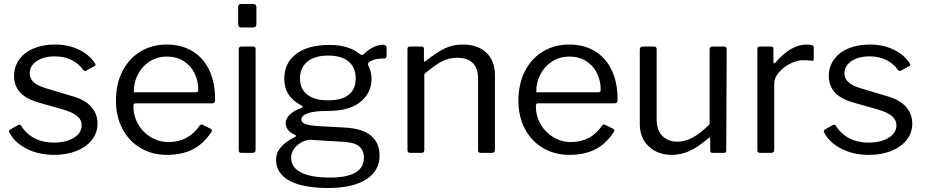

<svg xmlns="http://www.w3.org/2000/svg" viewBox="-20 -762 4613 957"><path d="M253 -481Q198 -481 163 -457.5Q128 -434 128 -396Q128 -373 145.5 -354.5Q163 -336 209 -322L336 -284Q402 -266 434 -230.5Q466 -195 466 -146Q466 -100 438 -64.5Q410 -29 361 -9.5Q312 10 250 10Q173 10 113 -20.5Q53 -51 28 -100Q25 -105 25 -108Q25 -113 30 -116L69 -138Q79 -144 84 -137Q138 -51 251 -51Q310 -52 348.5 -75.5Q387 -99 387 -137Q387 -165 364 -184Q341 -203 289 -218L186 -247Q113 -266 81.5 -300Q50 -334 50 -383Q50 -429 75.5 -465Q101 -501 147.5 -520.5Q194 -540 254 -540Q320 -540 372.5 -515Q425 -490 453 -447Q460 -437 452 -433L410 -410Q406 -408 404 -408Q400 -408 395 -413Q374 -444 337.5 -462.5Q301 -481 253 -481Z M820 -54Q920 -54 976 -137Q980 -141 983 -141.5Q986 -142 990 -140L1032 -119Q1040 -114 1034 -105Q995 -45 941 -17.5Q887 10 812 10Q739 10 681 -24Q623 -58 590.5 -119.5Q558 -181 558 -260Q558 -345 591 -408.5Q624 -472 681.5 -506Q739 -540 811 -540Q883 -540 937.5 -508Q992 -476 1022 -414.5Q1052 -353 1052 -269V-265Q1052 -256 1049 -251.5Q1046 -247 1037 -247H654Q645 -247 645 -232Q645 -184 668.5 -143Q692 -102 732 -78Q772 -54 820 -54ZM951 -302Q962 -302 965 -304.5Q968 -307 968 -316Q968 -360 949.5 -397.5Q931 -435 895.5 -457.5Q860 -480 813 -480Q762 -480 724 -454.5Q686 -429 666 -388.5Q646 -348 647 -302Z M1258 -644Q1258 -634 1254 -629.5Q1250 -625 1240 -625H1182Q1167 -625 1167 -642V-726Q1167 -742 1181 -742H1244Q1250 -742 1254 -738Q1258 -734 1258 -727ZM1254 -17Q1254 -7 1250 -3.5Q1246 0 1236 0H1185Q1176 0 1173 -3Q1170 -6 1170 -14V-516Q1170 -530 1182 -530H1243Q1254 -530 1254 -517Z M1907 -523V-488Q1907 -478 1902.5 -473.5Q1898 -469 1887 -470Q1854 -470 1835 -461Q1811 -451 1815 -438Q1816 -434 1821 -423Q1826 -412 1829 -398.5Q1832 -385 1832 -370Q1832 -299 1776.5 -254Q1721 -209 1615 -209Q1544 -209 1513 -197Q1482 -185 1482 -166Q1482 -151 1503 -143.5Q1524 -136 1573 -133L1702 -126Q1788 -121 1830 -85Q1872 -49 1872 13Q1872 89 1805.5 132Q1739 175 1616 175Q1489 175 1422.5 138.5Q1356 102 1356 34Q1356 -33 1450 -79Q1461 -84 1450 -90Q1404 -110 1404 -149Q1404 -171 1424.5 -191Q1445 -211 1483 -224Q1488 -225 1488 -229Q1488 -234 1483 -236Q1439 -259 1418 -291.5Q1397 -324 1397 -370Q1397 -448 1456 -493Q1515 -538 1623 -538Q1718 -538 1773 -493Q1780 -488 1783 -488Q1787 -488 1794 -493Q1813 -512 1838.5 -525.5Q1864 -539 1888 -539Q1907 -539 1907 -523ZM1753 -371Q1753 -425 1718 -455Q1683 -485 1615 -485Q1549 -485 1512 -454.5Q1475 -424 1475 -371Q1475 -319 1511.5 -290.5Q1548 -262 1615 -262Q1684 -262 1718.5 -290Q1753 -318 1753 -371ZM1527 -65Q1509 -66 1486 -54.5Q1463 -43 1447 -22Q1431 -1 1431 24Q1431 72 1480 97.5Q1529 123 1625 123Q1794 123 1794 23Q1794 -12 1770.5 -32Q1747 -52 1694 -55Z M2011 -13V-517Q2011 -530 2022 -530H2082Q2093 -530 2093 -519V-461Q2093 -450 2102 -458Q2158 -502 2197.5 -521Q2237 -540 2286 -540Q2362 -540 2404.5 -499Q2447 -458 2447 -389V-16Q2447 0 2432 0H2376Q2363 0 2363 -13V-370Q2363 -420 2337.5 -447Q2312 -474 2259 -474Q2217 -474 2181.5 -455.5Q2146 -437 2095 -393V-15Q2095 -7 2091.5 -3.5Q2088 0 2080 0H2025Q2011 0 2011 -13Z M2826 -54Q2926 -54 2982 -137Q2986 -141 2989 -141.5Q2992 -142 2996 -140L3038 -119Q3046 -114 3040 -105Q3001 -45 2947 -17.5Q2893 10 2818 10Q2745 10 2687 -24Q2629 -58 2596.5 -119.5Q2564 -181 2564 -260Q2564 -345 2597 -408.5Q2630 -472 2687.5 -506Q2745 -540 2817 -540Q2889 -540 2943.5 -508Q2998 -476 3028 -414.5Q3058 -353 3058 -269V-265Q3058 -256 3055 -251.5Q3052 -247 3043 -247H2660Q2651 -247 2651 -232Q2651 -184 2674.5 -143Q2698 -102 2738 -78Q2778 -54 2826 -54ZM2957 -302Q2968 -302 2971 -304.5Q2974 -307 2974 -316Q2974 -360 2955.5 -397.5Q2937 -435 2901.5 -457.5Q2866 -480 2819 -480Q2768 -480 2730 -454.5Q2692 -429 2672 -388.5Q2652 -348 2653 -302Z M3517 -143V-516Q3517 -530 3533 -530H3588Q3602 -530 3602 -516L3600 -13Q3600 0 3589 0H3531Q3520 0 3520 -11V-70Q3520 -82 3511 -73Q3457 -27 3415 -8.5Q3373 10 3329 10Q3259 10 3214 -32Q3169 -74 3169 -143V-515Q3169 -530 3184 -530H3240Q3253 -530 3253 -516V-165Q3253 -115 3280.5 -85.5Q3308 -56 3356 -56Q3397 -56 3436.5 -78.5Q3476 -101 3517 -143Z M3755 -13V-517Q3755 -530 3766 -530H3824Q3835 -530 3835 -519V-454Q3835 -448 3838.5 -447Q3842 -446 3846 -451Q3922 -540 4001 -540Q4036 -540 4036 -527V-467Q4036 -457 4027 -459Q4009 -462 3982 -462Q3953 -462 3919 -445Q3885 -428 3862 -401Q3839 -374 3839 -346V-15Q3839 0 3824 0H3769Q3755 0 3755 -13Z M4314 -481Q4259 -481 4224 -457.5Q4189 -434 4189 -396Q4189 -373 4206.5 -354.5Q4224 -336 4270 -322L4397 -284Q4463 -266 4495 -230.5Q4527 -195 4527 -146Q4527 -100 4499 -64.5Q4471 -29 4422 -9.5Q4373 10 4311 10Q4234 10 4174 -20.5Q4114 -51 4089 -100Q4086 -105 4086 -108Q4086 -113 4091 -116L4130 -138Q4140 -144 4145 -137Q4199 -51 4312 -51Q4371 -52 4409.5 -75.5Q4448 -99 4448 -137Q4448 -165 4425 -184Q4402 -203 4350 -218L4247 -247Q4174 -266 4142.5 -300Q4111 -334 4111 -383Q4111 -429 4136.5 -465Q4162 -501 4208.5 -520.5Q4255 -540 4315 -540Q4381 -540 4433.5 -515Q4486 -490 4514 -447Q4521 -437 4513 -433L4471 -410Q4467 -408 4465 -408Q4461 -408 4456 -413Q4435 -444 4398.5 -462.5Q4362 -481 4314 -481Z"/></svg>

Font: n
Style: Regular
Weight: 400
Designer: Pablo Impallari, Rodrigo Fuenzalida
Foundry: Impallari Type
Version: Version 1.002; ttfautohint (v1.5)